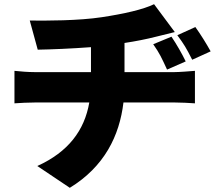

<svg xmlns="http://www.w3.org/2000/svg" viewBox="-20 -817 1040 916"><path d="M798 -642 711 -606C743 -560 750 -543 777 -485L866 -524C848 -561 823 -605 798 -642ZM912 -688 826 -649C859 -604 868 -589 897 -532L985 -572C965 -608 938 -652 912 -688ZM49 -479V-324C76 -326 115 -328 145 -328H406C383 -195 306 -92 158 -25L313 79C478 -22 550 -169 569 -328H816C845 -328 880 -326 910 -324V-479C887 -477 834 -473 813 -473H574V-612C627 -620 678 -630 725 -642C743 -646 773 -654 814 -664L715 -797C664 -772 572 -751 466 -735C355 -718 199 -718 122 -719L160 -580C223 -581 321 -585 414 -592V-473H144C112 -473 79 -476 49 -479Z"/></svg>

Font: Noto Sans KR Black
Style: Regular
Weight: 900
Designer: Ryoko NISHIZUKA 西塚涼子 (kana, bopomofo & ideographs); Paul D. Hunt (Latin, Greek & Cyrillic); Sandoll Communications 산돌커뮤니
Foundry: Adobe
Version: Version 2.004;hotconv 1.0.118;makeotfexe 2.5.65603